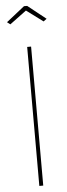

<svg xmlns="http://www.w3.org/2000/svg" viewBox="-61 -947 341 977"><g transform="rotate(-5 109.0 -459.0)"><path d="M7.8 -844.2 101.1 -918H117.2L210 -844.2L193.8 -832L108.9 -895L23.9 -832ZM99.1 0V-710H119.1V0Z"/></g></svg>

Font: Rawline Thin
Style: Regular
Weight: 250
Designer: Matt McInerney, Pablo Impallari, Rodrigo Fuenzalida
Foundry: Matt McInerney, Pablo Impallari, Rodrigo Fuenzalida
Version: Version 4.020;PS 004.020;hotconv 1.0.88;makeotf.lib2.5.64775